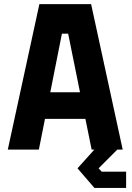

<svg xmlns="http://www.w3.org/2000/svg" viewBox="-20 -720 637 924"><path d="M434.5 184.5 353 90 434 0H421L391 -148H196.5L167 0H17.5L169.5 -700H418.5L570.5 0H544.5L454.5 90L469.5 106H587V184.5ZM222 -276H365L308 -558H278Z"/></svg>

Font: Tourney Expanded Black
Style: Regular
Weight: 900
Width: 7
Designer: Tyler Finck
Foundry: Etcetera Type Co
Version: Version 1.010; ttfautohint (v1.8.3)